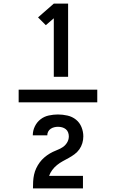

<svg xmlns="http://www.w3.org/2000/svg" viewBox="-20 -870 640 1060"><path d="M277 -446V-769L233 -731L190 -774L277 -850H356V-446ZM162 170Q162 151 163 132Q164 113 168 94.5Q172 76 180 59Q188 42 199 27Q210 12 224.5 -0.5Q239 -13 255 -22.5Q271 -32 289 -39Q307 -46 323 -55.5Q339 -65 349.5 -81.5Q360 -98 360 -117Q360 -128 356 -139Q352 -150 343 -157Q334 -164 323 -167Q312 -170 300 -170Q290 -170 279.5 -167.5Q269 -165 260 -159Q251 -153 246 -143.5Q241 -134 241 -123H161Q161 -123 161 -123Q161 -123 161 -123Q161 -149 172.5 -172.5Q184 -196 204 -211.5Q224 -227 249.5 -232.5Q275 -238 300 -238Q326 -238 352.5 -232Q379 -226 399.5 -209.5Q420 -193 430 -168Q440 -143 440 -117Q440 -98 434.5 -79.5Q429 -61 418 -45.5Q407 -30 391.5 -18.5Q376 -7 359.5 2Q343 11 326.5 20Q310 29 295 41Q280 53 268.5 68.5Q257 84 251 101H438V170ZM83 -305V-375H517V-305Z"/></svg>

Font: Iosevka Curly SmBdEx
Style: Regular
Weight: 600
Width: 7
Monospace: yes
Designer: Belleve Invis
Foundry: Belleve Invis
Version: Version 11.1.0; ttfautohint (v1.8.3)